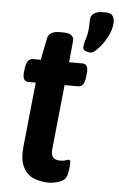

<svg xmlns="http://www.w3.org/2000/svg" viewBox="-54 -791 520 836"><g transform="rotate(5 206.0 -373.0)"><path d="M323 -573Q313 -573 301 -577.5Q289 -582 290 -593Q290 -609 299 -635Q308 -661 308 -713Q308 -732 321.5 -742.5Q335 -753 360 -753H374Q395 -753 403.5 -742.5Q412 -732 412 -715Q412 -692 402 -667Q392 -642 377 -621Q362 -600 347.5 -586.5Q333 -573 323 -573ZM190 7Q155 7 125 -5.5Q95 -18 78.5 -50.5Q62 -83 68 -141L97 -422H65Q37 -422 42 -464L44 -480Q49 -523 76 -523H110L129 -619Q136 -650 181 -650H197Q223 -650 233.5 -641Q244 -632 243 -617L234 -523H292Q320 -523 315 -480L313 -465Q309 -422 282 -422H223L194 -141Q191 -115 201 -104Q211 -93 230 -93Q248 -93 257 -96.5Q266 -100 270 -100Q277 -100 277 -89Q277 -86 276.5 -73.5Q276 -61 271 -38Q267 -13 241 -3Q215 7 190 7Z"/></g></svg>

Font: Asap SemiBold
Style: Italic
Weight: 600
Italic angle: -6°
Designer: Pablo Cosgaya
Foundry: Omnibus-Type
Version: Version 3.001; ttfautohint (v1.8.3)